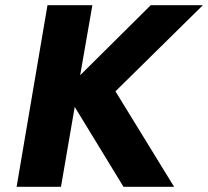

<svg xmlns="http://www.w3.org/2000/svg" viewBox="-20 -720 802 740"><path d="M163 -700 44 0H215L268 -308L456 0H651L425 -368L762 -700H561L289 -430L336 -700Z"/></svg>

Font: Jost*
Style: Bold Italic
Weight: 700
Italic angle: -10°
Version: Version 3.7